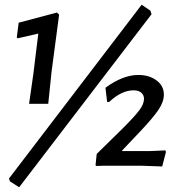

<svg xmlns="http://www.w3.org/2000/svg" viewBox="-20 -701 768 812"><path d="M579 -681 616 -656 621 -641 61 91 22 66 18 54ZM221 -648 230 -639 198 -397 184 -262H103L121 -388L142 -559L55 -539L51 -543L59 -605ZM565 -384Q611 -384 642 -361Q673 -338 673 -301Q673 -270 649.5 -235.5Q626 -201 569 -141L496 -64L497 -62H613L679 -65L682 -59L666 3L581 0H415L388 1L384 -2L389 -50L500 -159Q549 -208 569 -234.5Q589 -261 589 -283Q589 -299 577.5 -309Q566 -319 545 -319Q494 -319 442 -270H433L426 -330Q500 -384 565 -384Z"/></svg>

Font: Alegreya Sans SC Medium
Style: Italic
Weight: 500
Italic angle: -7°
Designer: Juan Pablo del Peral
Foundry: Huerta Tipografica
Version: Version 2.007